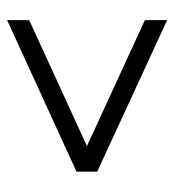

<svg xmlns="http://www.w3.org/2000/svg" viewBox="5 -578 489 539"><g transform="rotate(90 249.5 -308.5)"><path d="M36.6 -84V-146L390.1 -308.1L36.6 -470.7V-533.2L461.9 -336.9V-278.8Z"/></g></svg>

Font: Elstob 8pt SemiBold
Style: Regular
Weight: 600
Designer: Peter S. Baker
Version: Version 1.015